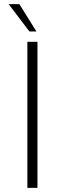

<svg xmlns="http://www.w3.org/2000/svg" viewBox="-20 -913 315 933"><path d="M113 -710H162V0H113ZM22 -893H74L157 -760H123Z"/></svg>

Font: Synthetic Light
Style: Regular
Weight: 300
Designer: Santiago Orozco
Foundry: Typemade
Version: Version 2.000; ttfautohint (v1.8.4.7-5d5b)